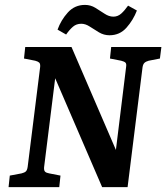

<svg xmlns="http://www.w3.org/2000/svg" viewBox="-20 -764 679 784"><path d="M15 0 20 -47 68 -56Q80 -59 85.5 -64Q91 -69 93 -83L144 -491Q145 -504 140 -508.5Q135 -513 124 -516L78 -525L83 -572H272L467 -120L449 -117L495 -491Q497 -504 492 -508.5Q487 -513 475 -516L429 -525L434 -572H639L633 -525L587 -516Q576 -513 570 -507.5Q564 -502 562 -489L501 0H397L190 -480L210 -482L160 -81Q159 -68 164 -63Q169 -58 181 -56L227 -47L222 0ZM427 -620Q404 -620 384 -632Q364 -644 346.5 -655.5Q329 -667 312 -667Q292 -667 278 -655Q264 -643 250 -623L215 -643Q229 -682 257 -713Q285 -744 327 -744Q350 -744 369.5 -732Q389 -720 407 -708Q425 -696 443 -696Q461 -696 475 -708.5Q489 -721 503 -741L539 -721Q524 -682 496.5 -651Q469 -620 427 -620Z"/></svg>

Font: Rasa SemiBold
Style: Italic
Weight: 600
Italic angle: -7.10001°
Designer: Anna Giedrys (Yrsa+Rasa design), David Brezina (Yrsa art-direction, Rasa art-direction, design)
Foundry: Rosetta Type Foundry
Version: Version 2.004